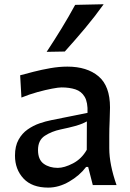

<svg xmlns="http://www.w3.org/2000/svg" viewBox="-20 -856 601 888"><path d="M203.1 11.7Q127.9 11.7 88.6 -30.5Q49.3 -72.8 49.3 -136.2Q49.3 -180.2 65.7 -209.7Q82 -239.3 107.9 -257.3Q133.8 -275.4 162.8 -285.4Q191.9 -295.4 217.3 -300.3L384.8 -334Q386.7 -382.8 371.6 -408.2Q356.4 -433.6 328.9 -442.6Q301.3 -451.7 264.6 -451.7Q250.5 -451.7 220.7 -446Q190.9 -440.4 153.6 -430.2Q116.2 -419.9 79.1 -404.8L73.2 -507.8Q98.6 -514.6 135.5 -524.2Q172.4 -533.7 213.1 -540.8Q253.9 -547.9 291.5 -547.9Q382.3 -547.9 435.5 -503.2Q488.8 -458.5 488.8 -358.9Q488.8 -334 487.1 -297.1Q485.4 -260.3 485.4 -227.1V-169.4Q485.4 -96.2 519 0H409.2L387.7 -84H378.4Q348.1 -43.9 300 -16.1Q252 11.7 203.1 11.7ZM247.1 -79.6Q277.3 -79.6 317.4 -100.3Q357.4 -121.1 381.3 -163.1L381.8 -294.4Q374 -290 361.6 -284.7Q349.1 -279.3 325.7 -272.7Q302.2 -266.1 260.3 -257.3Q218.8 -248.5 187.3 -228Q155.8 -207.5 155.8 -162.1Q155.8 -117.7 182.1 -98.6Q208.5 -79.6 247.1 -79.6ZM195.8 -616.2Q231.9 -670.9 264.9 -724.9Q297.9 -778.8 327.6 -833.5L459.5 -836.4Q419.4 -780.3 373.8 -725.8Q328.1 -671.4 279.8 -617.7Z"/></svg>

Font: Pinar DS4-Medium
Style: Regular
Weight: 500
Designer: Amin Abedi
Version: Version 2.000